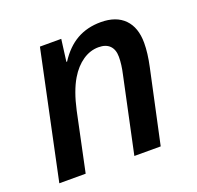

<svg xmlns="http://www.w3.org/2000/svg" viewBox="-102 -659 791 769"><g transform="rotate(-20 293.5 -275.0)"><path d="M139.6 -541H230.5L218.3 -447.3H221.2Q254.9 -499.5 299.3 -524.7Q343.8 -549.8 401.4 -549.8Q466.8 -549.8 502 -513.9Q537.1 -478 537.1 -412.6Q537.1 -369.1 524.9 -313L457.5 0H345.2L413.6 -321.3Q422.9 -361.8 422.9 -394.5Q422.9 -425.3 406.5 -441.9Q390.1 -458.5 358.9 -458.5Q323.2 -458.5 291.3 -436.8Q259.3 -415 235.8 -375.5Q207.5 -328.1 190.4 -250L137.7 0H25.4Z"/></g></svg>

Font: Viking Open Sans Light
Style: Bold Italic
Weight: 600
Italic angle: -12°
Foundry: Ascender Corporation
Version: Version 2.000